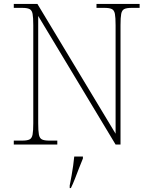

<svg xmlns="http://www.w3.org/2000/svg" viewBox="-20 -734 771 975"><path d="M50 0V-20H93Q118 -20 130 -26Q142 -32 145.5 -51Q149 -70 149 -108V-606Q149 -645 145.5 -663.5Q142 -682 130 -688Q118 -694 93 -694H50V-714H170L567 -55V-606Q567 -645 563.5 -663.5Q560 -682 548 -688Q536 -694 511 -694H470V-714H689V-694H648Q623 -694 611 -688Q599 -682 595.5 -663.5Q592 -645 592 -606V0H567L174 -653V-108Q174 -70 177.5 -51Q181 -32 193 -26Q205 -20 230 -20H271V0ZM334 208Q339 183 343.5 157.5Q348 132 351.5 107.5Q355 83 357 61H401V71Q392 92 381.5 119.5Q371 147 360.5 174Q350 201 340 221H334Z"/></svg>

Font: Noto Serif Lao Thin
Style: Regular
Weight: 250
Designer: Monotype Design Team
Foundry: Monotype Imaging Inc.
Version: Version 2.003